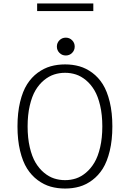

<svg xmlns="http://www.w3.org/2000/svg" viewBox="-20 -1078 750 1109"><path d="M194.5 -1058H519V-1014H194.5ZM396.5 -772.5Q381.5 -757.5 360 -757.5Q338.5 -757.5 323.5 -772.5Q308.5 -787.5 308.5 -809Q308.5 -830.5 323.5 -845.5Q338.5 -860.5 360 -860.5Q381.5 -860.5 396.5 -845.5Q411.5 -830.5 411.5 -809Q411.5 -787.5 396.5 -772.5ZM356 11Q311.5 11 272.5 0Q233.5 -11 197.8 -37.5Q162 -64 136.5 -104.2Q111 -144.5 96 -206.8Q81 -269 81 -348Q81 -426.5 96 -488.8Q111 -551 136.5 -591.2Q162 -631.5 197.8 -657.8Q233.5 -684 272.5 -695Q311.5 -706 356 -706Q400 -706 438.8 -695Q477.5 -684 513 -657.8Q548.5 -631.5 573.8 -591.2Q599 -551 614 -488.8Q629 -426.5 629 -348Q629 -269 614 -206.8Q599 -144.5 573.8 -104.2Q548.5 -64 513 -37.5Q477.5 -11 438.8 0Q400 11 356 11ZM356 -37.5Q388.5 -37.5 418.5 -47.2Q448.5 -57 476.5 -80.5Q504.5 -104 525.2 -138.8Q546 -173.5 558.5 -227.2Q571 -281 571 -348Q571 -414.5 558.5 -468.2Q546 -522 525.2 -556.8Q504.5 -591.5 476.5 -614.8Q448.5 -638 418.5 -647.8Q388.5 -657.5 356 -657.5Q323 -657.5 292.8 -647.8Q262.5 -638 234.2 -614.8Q206 -591.5 185.2 -556.8Q164.5 -522 152 -468.2Q139.5 -414.5 139.5 -348Q139.5 -281 152 -227.2Q164.5 -173.5 185.2 -138.8Q206 -104 234.2 -80.5Q262.5 -57 292.8 -47.2Q323 -37.5 356 -37.5Z"/></svg>

Font: League Mono UltraLight
Style: Regular
Weight: 200
Width: 6
Designer: Tyler Finck
Foundry: The League of Moveable Type / Tyler Finck
Version: Version 2.210